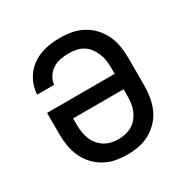

<svg xmlns="http://www.w3.org/2000/svg" viewBox="-130 -654 761 777"><g transform="rotate(-30 250.0 -265.0)"><path d="M250 8Q277 8 304 3Q331 -2 355 -15.5Q379 -29 398 -49Q417 -69 428 -94Q439 -119 443.5 -146Q448 -173 448 -200V-330Q448 -357 443.5 -384.5Q439 -412 427.5 -436.5Q416 -461 397 -481.5Q378 -502 354 -515Q330 -528 303 -533Q276 -538 249 -538Q225 -538 202.5 -535Q180 -532 158 -524Q136 -516 117 -502.5Q98 -489 84.5 -470.5Q71 -452 63 -430Q55 -408 54 -385H134Q135 -404 146 -421Q157 -438 173.5 -448.5Q190 -459 209.5 -462.5Q229 -466 249 -466Q266 -466 283 -462.5Q300 -459 314.5 -450Q329 -441 339.5 -427Q350 -413 356.5 -397Q363 -381 365.5 -364Q368 -347 368 -330V-301H52V-200Q52 -173 56.5 -146Q61 -119 72.5 -94Q84 -69 102.5 -49Q121 -29 145 -15.5Q169 -2 196 3Q223 8 250 8ZM250 -64Q233 -64 216 -68Q199 -72 185 -81Q171 -90 160 -103.5Q149 -117 143 -133Q137 -149 134.5 -166Q132 -183 132 -200V-229H368V-200Q368 -183 366 -166Q364 -149 357.5 -133Q351 -117 340.5 -103.5Q330 -90 315.5 -81Q301 -72 284 -68Q267 -64 250 -64Z"/></g></svg>

Font: Iosevka SS09
Style: Regular
Weight: 400
Monospace: yes
Designer: Belleve Invis
Foundry: Belleve Invis
Version: Version 5.2.1; ttfautohint (v1.8.3)